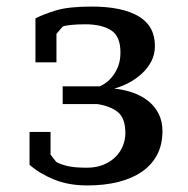

<svg xmlns="http://www.w3.org/2000/svg" viewBox="-20 -555 572 585"><path d="M244 -44Q273 -44 295 -53Q317 -62 332 -77Q347 -92 354.5 -111Q362 -130 362 -149Q362 -195 339 -213.5Q316 -232 276 -238H171V-292H284Q294 -296 305 -304.5Q316 -313 325.5 -326Q335 -339 341 -356Q347 -373 347 -395Q347 -445 318 -463Q289 -481 240 -481Q215 -481 196 -479Q177 -477 171 -474L152 -452V-365H88V-499Q111 -511 149.5 -523Q188 -535 259 -535Q352 -535 402 -505.5Q452 -476 452 -415Q452 -389 441 -368Q430 -347 412 -330.5Q394 -314 372 -302.5Q350 -291 328 -285Q359 -282 385.5 -272.5Q412 -263 432 -247Q452 -231 463.5 -208Q475 -185 475 -156Q475 -114 458.5 -83Q442 -52 412 -31.5Q382 -11 340 -0.5Q298 10 246 10Q188 10 143.5 -8.5Q99 -27 70 -53V-153H134V-84L151 -62Q162 -55 184 -49.5Q206 -44 244 -44Z"/></svg>

Font: PT Serif Caption
Style: Regular
Weight: 400
Designer: A.Korolkova, O.Umpeleva, V.Yefimov
Foundry: ParaType Ltd
Version: Version 1.000W OFL